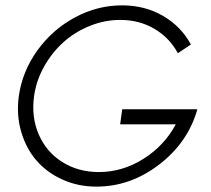

<svg xmlns="http://www.w3.org/2000/svg" viewBox="-20 -691 792 721"><path d="M50.8 -331.1Q64 -423.3 120.4 -501.7Q176.8 -580.1 261.2 -625.5Q345.7 -670.9 438 -670.9Q524.4 -670.9 592.3 -631.3Q660.2 -591.8 696.8 -523.9L647.9 -491.2Q616.7 -549.3 559.8 -582.8Q502.9 -616.2 431.2 -616.2Q373 -616.2 317.4 -593.8Q261.7 -571.3 218.8 -533Q175.8 -494.6 146 -441.7Q116.2 -388.7 107.9 -330.1Q97.2 -251.5 125.5 -186Q153.8 -120.6 213.6 -82.8Q273.4 -44.9 351.1 -44.9Q439.9 -44.9 518.6 -94.5Q597.2 -144 640.1 -224.1H431.2L439 -280.8H721.2Q686 -156.2 577.9 -73.2Q469.7 9.8 341.8 9.8Q272.5 9.8 213.6 -17.1Q154.8 -43.9 116 -89.4Q77.1 -134.8 59.1 -198Q41 -261.2 50.8 -331.1Z"/></svg>

Font: Human Sans Light
Style: Italic
Weight: 300
Italic angle: -8°
Designer: Tim Radville
Foundry: Continuum
Version: Version 1.000;FEAKit 1.0